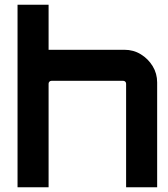

<svg xmlns="http://www.w3.org/2000/svg" viewBox="-20 -790 708 810"><path d="M54 0V-770H185V-580H505Q543 -580 574 -561Q605 -542 624 -511Q643 -480 643 -442V0H512V-437Q512 -442 508.5 -445.5Q505 -449 500 -449H197Q192 -449 188.5 -445.5Q185 -442 185 -437V0Z"/></svg>

Font: Orbitron
Style: Bold
Weight: 700
Designer: Matt McInerney
Foundry: The League of Moveable Type
Version: Version 2.001